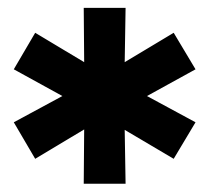

<svg xmlns="http://www.w3.org/2000/svg" viewBox="-20 -844 522 479"><path d="M467.8 -538.9 413.3 -447.8 291.1 -520 293.3 -385.6H188.9L190 -521.1L67.8 -447.8L14.4 -538.9L135.6 -604.4L14.4 -671.1L67.8 -762.2L190 -688.9L188.9 -824.4H293.3L291.1 -688.9L413.3 -762.2L467.8 -671.1L346.7 -604.4Z"/></svg>

Font: Paperlogy 8 ExtraBold
Style: Regular
Weight: 800
Designer: redesigned by Lee Juim, glyphs from Gmarket Sans & Montserrat
Foundry: PT&
Version: Version 1.001